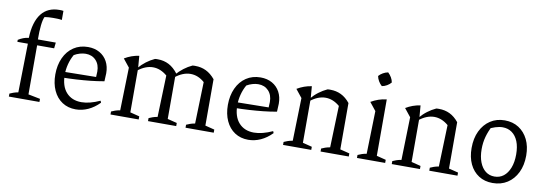

<svg xmlns="http://www.w3.org/2000/svg" viewBox="-57 -1129 4327 1522"><g transform="rotate(10 2107.0 -368.5)"><path d="M37 -439V-455Q56 -467 76.5 -475Q97 -483 121 -486Q123 -551 137.5 -600Q152 -649 177.5 -681.5Q203 -714 239 -730Q275 -746 320 -746Q327 -746 336 -746Q345 -746 354 -744V-671Q336 -674 319 -674.5Q302 -675 285 -675Q268 -675 250 -674Q232 -673 215 -670Q204 -649 198.5 -600.5Q193 -552 194 -486H338L333 -439ZM196 -463V-44L292 -25V0H46V-24Q59 -30 75.5 -36Q92 -42 114 -46L122 -463Z M584 8Q522 8 475.5 -22.5Q429 -53 403.5 -108.5Q378 -164 378 -237Q378 -312 405 -371Q432 -430 481.5 -463Q531 -496 597 -496Q650 -496 690 -473.5Q730 -451 752 -410.5Q774 -370 774 -316L771 -251Q714 -241 661.5 -235.5Q609 -230 551.5 -226.5Q494 -223 424 -222V-269L700 -273L702 -317Q702 -373 670.5 -406.5Q639 -440 588 -440Q566 -440 541.5 -433Q517 -426 495 -413Q474 -376 463 -333.5Q452 -291 452 -249Q452 -156 497 -106Q542 -56 619 -56Q685 -56 768 -94L774 -79Q732 -36 683.5 -14Q635 8 584 8Z M864 0V-24Q877 -30 893.5 -36Q910 -42 934 -46L943 -391L891 -456Q946 -489 1008 -498L1016 -399V-44L1091 -25V0ZM1166 0V-24Q1179 -30 1195.5 -36Q1212 -42 1235 -46L1246 -381L1322 -409L1317 -396V-44L1393 -25V0ZM1246 -381Q1192 -427 1132 -427Q1071 -427 1009 -378L1008 -398Q1036 -431 1068 -455Q1100 -479 1135 -495Q1141 -496 1147 -496Q1153 -496 1158 -496Q1207 -496 1247.5 -475Q1288 -454 1322 -409ZM1468 0V-24Q1481 -30 1497.5 -36Q1514 -42 1537 -46L1547 -381L1620 -417V-44L1695 -25V0ZM1547 -381Q1495 -427 1434 -427Q1373 -427 1311 -378L1310 -398Q1339 -431 1370.5 -455Q1402 -479 1437 -495Q1443 -496 1449 -496Q1455 -496 1460 -496Q1507 -496 1546.5 -477Q1586 -458 1620 -417Z M1973 8Q1911 8 1864.5 -22.5Q1818 -53 1792.5 -108.5Q1767 -164 1767 -237Q1767 -312 1794 -371Q1821 -430 1870.5 -463Q1920 -496 1986 -496Q2039 -496 2079 -473.5Q2119 -451 2141 -410.5Q2163 -370 2163 -316L2160 -251Q2103 -241 2050.5 -235.5Q1998 -230 1940.5 -226.5Q1883 -223 1813 -222V-269L2089 -273L2091 -317Q2091 -373 2059.5 -406.5Q2028 -440 1977 -440Q1955 -440 1930.5 -433Q1906 -426 1884 -413Q1863 -376 1852 -333.5Q1841 -291 1841 -249Q1841 -156 1886 -106Q1931 -56 2008 -56Q2074 -56 2157 -94L2163 -79Q2121 -36 2072.5 -14Q2024 8 1973 8Z M2253 0V-24Q2266 -30 2282.5 -36Q2299 -42 2323 -46L2332 -391L2280 -456Q2335 -489 2397 -498L2405 -399V-44L2480 -25V0ZM2555 0V-24Q2568 -30 2584.5 -36Q2601 -42 2624 -46L2635 -381L2706 -417V-44L2782 -25V0ZM2398 -378 2397 -398Q2425 -431 2457 -455Q2489 -479 2524 -495Q2530 -496 2536 -496Q2542 -496 2547 -496Q2594 -496 2633.5 -477Q2673 -458 2706 -417L2635 -381Q2581 -427 2521 -427Q2460 -427 2398 -378Z M2848 0V-24Q2863 -31 2880.5 -37Q2898 -43 2918 -46L2927 -391L2875 -456Q2904 -473 2934.5 -483.5Q2965 -494 3000 -498V-44L3075 -25V0ZM2974 -711Q2990 -696 3001.5 -676.5Q3013 -657 3016 -637Q3003 -621 2983 -609.5Q2963 -598 2943 -595Q2927 -609 2915.5 -628.5Q2904 -648 2900 -669Q2914 -685 2933.5 -696Q2953 -707 2974 -711Z M3128 0V-24Q3141 -30 3157.5 -36Q3174 -42 3198 -46L3207 -391L3155 -456Q3210 -489 3272 -498L3280 -399V-44L3355 -25V0ZM3430 0V-24Q3443 -30 3459.5 -36Q3476 -42 3499 -46L3510 -381L3581 -417V-44L3657 -25V0ZM3273 -378 3272 -398Q3300 -431 3332 -455Q3364 -479 3399 -495Q3405 -496 3411 -496Q3417 -496 3422 -496Q3469 -496 3508.5 -477Q3548 -458 3581 -417L3510 -381Q3456 -427 3396 -427Q3335 -427 3273 -378Z M3940 9Q3876 9 3828.5 -21.5Q3781 -52 3755 -107Q3729 -162 3729 -236Q3729 -314 3757 -372.5Q3785 -431 3835 -464Q3885 -497 3951 -497Q4016 -497 4064 -466Q4112 -435 4139 -380Q4166 -325 4166 -251Q4166 -173 4137.5 -114.5Q4109 -56 4058.5 -23.5Q4008 9 3940 9ZM3946 -44Q3988 -44 4019 -68Q4050 -92 4068 -137.5Q4086 -183 4086 -246Q4086 -308 4068.5 -351Q4051 -394 4019 -417Q3987 -440 3944 -440Q3917 -440 3885.5 -430Q3854 -420 3816 -400L3859 -433Q3835 -388 3822 -341Q3809 -294 3809 -241Q3809 -180 3826.5 -135.5Q3844 -91 3874.5 -67.5Q3905 -44 3946 -44Z"/></g></svg>

Font: Piazzolla Thin
Style: Regular
Weight: 400
Version: Version 2.001